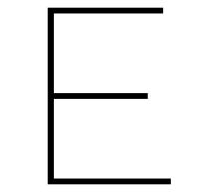

<svg xmlns="http://www.w3.org/2000/svg" viewBox="-20 -479 511 499"><path d="M120 -15H424V0H104V-459H404V-444H120V-237H364V-222H120Z"/></svg>

Font: EauTestSC Thin
Style: Regular
Weight: 250
Designer: Christian Thalmann (Catharsis Fonts)
Version: Version 0.001;PS 000.001;hotconv 1.0.88;makeotf.lib2.5.64775